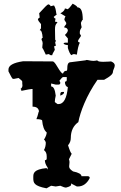

<svg xmlns="http://www.w3.org/2000/svg" viewBox="-20 -1036 660 1044"><path d="M375 -1016C391 -1008 400 -1001 401 -996C421 -996 430 -974 430 -928C428 -928 424 -923 420 -912C420 -905 422 -897 424 -888C417 -877 414 -869 414 -862V-853L420 -843V-840L405 -817V-808C407 -808 410 -806 414 -804C407 -791 402 -769 398 -739L382 -742C379 -742 373 -740 368 -736C361 -742 355 -755 349 -775V-791C339 -791 331 -794 326 -798C326 -802 329 -803 333 -804H349V-827L333 -846C344 -856 349 -865 349 -872C347 -881 341 -886 330 -886V-892L340 -905V-912L330 -928C330 -934 332 -940 336 -947L308 -964C310 -964 331 -975 333 -990C338 -990 342 -988 346 -986C352 -986 361 -997 375 -1016ZM245 -1012C252 -1009 255 -1005 255 -1002L271 -1006H274C289 -980 282 -963 289 -958L272 -944C275 -938 279 -935 282 -935L279 -918C288 -918 292 -916 292 -912C282 -906 279 -894 279 -877C279 -862 280 -843 280 -820L284 -814C282 -810 280 -806 280 -804L284 -788C280 -786 276 -784 274 -784L278 -765C269 -750 264 -740 264 -736H255L245 -742L229 -739C218 -763 212 -775 210 -775C210 -777 210 -785 212 -801C212 -807 210 -813 206 -820C206 -826 208 -830 212 -830C210 -858 205 -872 196 -872L203 -882V-905C193 -916 187 -925 186 -931C189 -937 193 -940 196 -940L193 -964C222 -996 238 -1012 242 -1012ZM161 -73V-68C161 -42 164 -25 233 -12L258 -26L283 -22L308 -26C323 -19 333 -16 339 -16C363 -22 367 -28 367 -32C367 -34 366 -36 366 -37C366 -38 366 -38 367 -38L398 -22H403C431 -22 453 -38 468 -68C468 -74 465 -77 458 -78H423C423 -89 407 -98 377 -104C359 -116 356 -123 356 -132C356 -138 358 -145 358 -154C358 -159 357 -164 355 -170L370 -200C366 -202 359 -217 350 -246C360 -258 365 -271 365 -286C365 -324 379 -353 406 -372C416 -426 449 -515 510 -602H546C581 -621 594 -634 594 -645C594 -655 604 -668 604 -680C604 -688 599 -696 584 -702C581 -702 562 -700 543 -700C527 -700 511 -701 509 -708C502 -706 495 -705 488 -705C472 -705 459 -710 451 -710C448 -710 447 -708 445 -708L366 -698C335 -698 353 -651 341 -651C332 -651 327 -647 323 -637H318C296 -657 281 -702 266 -702L106 -703C52 -695 26 -680 26 -658V-648C39 -621 47 -607 51 -607H56L81 -612C94 -602 101 -596 101 -592V-582C101 -579 102 -575 102 -572C102 -565 100 -558 91 -552C94 -552 96 -549 96 -542C129 -549 148 -552 152 -552H157V-456C179 -456 190 -447 192 -430C189 -430 186 -405 179 -392V-388C194 -388 204 -386 209 -382C212 -349 220 -327 234 -316C234 -306 229 -293 219 -276C222 -276 226 -271 229 -261C229 -246 226 -232 219 -220C229 -212 234 -202 234 -186V-175C234 -168 231 -165 224 -165C224 -152 229 -139 239 -125V-114L233 -122C162 -115 161 -93 161 -73ZM303 -597C313 -610 320 -617 323 -617H343V-602C343 -595 340 -592 333 -592C333 -575 339 -565 349 -562C343 -501 326 -470 298 -470H293L278 -481C278 -491 280 -503 283 -516C279 -550 271 -566 258 -566V-582L283 -576H298C305 -576 308 -580 308 -587ZM318 -536C312 -536 309 -533 308 -526V-516C321 -521 328 -527 328 -532V-536Z"/></svg>

Font: GNUTypewriter
Style: Standard
Weight: 400
Version: Version 001.000